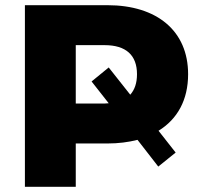

<svg xmlns="http://www.w3.org/2000/svg" viewBox="-20 -720 776 740"><path d="M333 -406 399 -322C394 -322 388 -321 383 -321H272V-546H383C466 -546 508 -507 508 -434C508 -400 499 -374 482 -355L399 -460ZM590 -78 657 -132 591 -216C664 -261 705 -335 705 -434C705 -601 585 -700 394 -700H76V0H272V-167H394C436 -167 475 -172 510 -181Z"/></svg>

Font: Montserrat-Alt1 ExtBd
Style: Regular
Weight: 800
Designer: Differentunic
Foundry: Differentunic
Version: Version 7.222